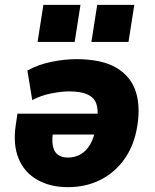

<svg xmlns="http://www.w3.org/2000/svg" viewBox="-20 -761 638 792"><path d="M260 11Q187 11 133.5 -19.5Q80 -50 56.5 -107.5Q33 -165 45 -245L52 -292H406L393 -206H180L200 -226Q193 -185 198 -159.5Q203 -134 219 -122.5Q235 -111 261 -111Q288 -111 311.5 -124Q335 -137 351.5 -164.5Q368 -192 375 -235L381 -270Q386 -307 377.5 -332.5Q369 -358 341.5 -371Q314 -384 265 -384Q233 -384 190.5 -375.5Q148 -367 113 -348L93 -470Q138 -495 192.5 -506Q247 -517 294 -517Q402 -517 462.5 -480Q523 -443 542 -377Q561 -311 543 -223Q528 -150 488 -97.5Q448 -45 390 -17Q332 11 260 11ZM357 -588 381 -741H534L510 -588ZM135 -588 159 -741H312L288 -588Z"/></svg>

Font: Nunito Sans 7pt SemiCondensed Black
Style: Italic
Weight: 900
Width: 4
Italic angle: -9°
Designer: Vernon Adams
Foundry: Vernon Adams
Version: Version 3.101;gftools[0.9.27]